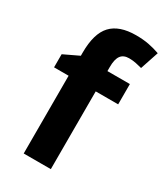

<svg xmlns="http://www.w3.org/2000/svg" viewBox="-191 -846 799 926"><g transform="rotate(30 209.0 -382.5)"><path d="M376 -433H251V0H100V-433H19V-506L103 -546V-564Q103 -670 147.5 -717.5Q192 -765 285 -765Q324 -765 355.5 -759Q387 -753 418 -742L384 -640Q369 -644 350.5 -648Q332 -652 311 -652Q280 -652 265.5 -632Q251 -612 251 -569V-546H376Z"/></g></svg>

Font: Noto Sans Cherokee
Style: Bold
Weight: 700
Designer: Monotype Design Team
Foundry: Monotype Imaging Inc.
Version: Version 2.001; ttfautohint (v1.8.4.7-5d5b)